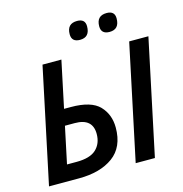

<svg xmlns="http://www.w3.org/2000/svg" viewBox="-128 -1031 1098 1149"><g transform="rotate(-15 420.5 -456.5)"><path d="M34 0H220Q352 0 431.5 -58Q511 -116 511 -237Q511 -318 460 -371.5Q409 -425 283 -425H241L302 -714H185ZM571 0H690L841 -714H722ZM172 -99 220 -326H281Q391 -326 391 -230Q391 -170 353 -134.5Q315 -99 232 -99ZM624 -799Q685 -799 685 -867Q685 -913 635 -913Q572 -913 572 -847Q572 -799 624 -799ZM441 -799Q502 -799 502 -867Q502 -913 452 -913Q389 -913 389 -847Q389 -799 441 -799Z"/></g></svg>

Font: Noto Sans UI Medium
Style: Italic
Weight: 500
Italic angle: -12°
Designer: Monotype Design Team
Foundry: Monotype Imaging Inc.
Version: Version 1.901